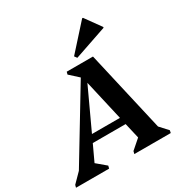

<svg xmlns="http://www.w3.org/2000/svg" viewBox="-266 -1101 1199 1260"><g transform="rotate(-30 333.5 -471.5)"><path d="M-55 0 -50 -19 17 -87 334 -611 268 -671 273 -690H472L612 -79L667 -19L663 0H387L392 -20L463 -82L436 -199H187L131 -79L201 -20L196 0ZM212 -253H424L354 -559ZM379 -734 365 -753 536 -943H542L627 -825V-819Z"/></g></svg>

Font: Platypi SemiBold
Style: Italic
Weight: 600
Italic angle: -13°
Designer: David Sargent
Foundry: Bolt Cutter Type
Version: Version 1.200; ttfautohint (v1.8.4.7-5d5b)